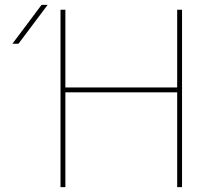

<svg xmlns="http://www.w3.org/2000/svg" viewBox="-20 -770 860 790"><path d="M709 -730H729V0H709V-390H249V0H229V-730H249V-410H709ZM56 -590H31L151 -750H176Z"/></svg>

Font: Mplus 1p Thin
Style: Regular
Weight: 250
Version: Version 1.061